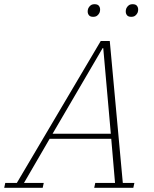

<svg xmlns="http://www.w3.org/2000/svg" viewBox="-65 -893 733 913"><path d="M-40 -23H15L414 -698H457L519 -23H574L569 0H383L388 -23H482L464 -233H171L49 -23H143L138 0H-45ZM185 -257H462L426 -664H423ZM378 -813Q364 -813 358 -820.5Q352 -828 352 -838Q352 -842 352.5 -845.5Q353 -849 355 -854Q359 -862 366 -867.5Q373 -873 385 -873Q399 -873 405 -865.5Q411 -858 411 -848Q411 -844 410.5 -840.5Q410 -837 408 -832Q404 -824 397 -818.5Q390 -813 378 -813ZM559 -813Q545 -813 539 -820.5Q533 -828 533 -838Q533 -842 533.5 -845.5Q534 -849 536 -854Q540 -862 547 -867.5Q554 -873 566 -873Q580 -873 586 -865.5Q592 -858 592 -848Q592 -844 591.5 -840.5Q591 -837 589 -832Q585 -824 578 -818.5Q571 -813 559 -813Z"/></svg>

Font: IBM Plex Serif ExtLt
Style: Italic
Weight: 200
Italic angle: -14°
Designer: Mike Abbink, Paul van der Laan, Pieter van Rosmalen
Foundry: Bold Monday
Version: Version 3.001